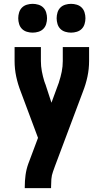

<svg xmlns="http://www.w3.org/2000/svg" viewBox="-20 -980 540 1000"><path d="M109 0V-7Q109 -38 113 -68Q117 -98 127 -126L178 -262L88 -503Q73 -541 64.5 -581Q56 -621 56 -662V-735H193V-662Q193 -635 198 -608.5Q203 -582 211 -556Q212 -554 212.5 -552Q213 -550 214 -548V-547Q215 -546 215.5 -544Q216 -542 217 -540L248 -445L284 -543Q285 -545 285.5 -547Q286 -549 287 -551V-552Q296 -579 301.5 -606.5Q307 -634 307 -662V-735H444V-662Q444 -621 435.5 -581Q427 -541 412 -503L266 -114L256 -86Q249 -67 247.5 -47Q246 -27 246 -7V0ZM350 -810Q335 -810 320 -814.5Q305 -819 294.5 -829.5Q284 -840 279.5 -855Q275 -870 275 -885Q275 -900 279.5 -915Q284 -930 294.5 -940.5Q305 -951 320 -955.5Q335 -960 350 -960Q365 -960 380 -955.5Q395 -951 405.5 -940.5Q416 -930 420.5 -915Q425 -900 425 -885Q425 -870 420.5 -855Q416 -840 405.5 -829.5Q395 -819 380 -814.5Q365 -810 350 -810ZM150 -810Q135 -810 120 -814.5Q105 -819 94.5 -829.5Q84 -840 79.5 -855Q75 -870 75 -885Q75 -900 79.5 -915Q84 -930 94.5 -940.5Q105 -951 120 -955.5Q135 -960 150 -960Q165 -960 180 -955.5Q195 -951 205.5 -940.5Q216 -930 220.5 -915Q225 -900 225 -885Q225 -870 220.5 -855Q216 -840 205.5 -829.5Q195 -819 180 -814.5Q165 -810 150 -810Z"/></svg>

Font: Iosevka Term Curly Heavy
Style: Regular
Weight: 900
Designer: Belleve Invis
Foundry: Belleve Invis
Version: Version 32.3.0